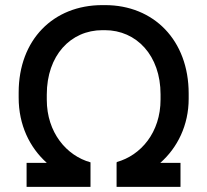

<svg xmlns="http://www.w3.org/2000/svg" viewBox="-20 -731 810 751"><path d="M163 -361C163 -514 256 -613 381 -613H390C514 -613 608 -514 608 -362V-342C608 -213 531 -123 436 -97L437 -94H436V0H686V-94H607C674 -153 718 -241 718 -345V-365C718 -574 581 -711 391 -711H380C189 -711 53 -576 53 -369V-349C53 -242 96 -154 163 -94H84V0H334V-96C240 -122 163 -213 163 -341Z"/></svg>

Font: Fixel Text Medium
Style: Regular
Weight: 500
Width: 4
Designer: AlfaBravo + MacPaw
Foundry: Kyrylo Tkachov, Marchela Mozhyna, Serhii Makarenko, Maria Weinstein, Zakhar Kryvoshyya
Version: Version 1.211